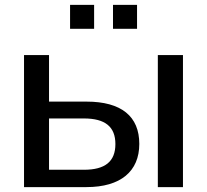

<svg xmlns="http://www.w3.org/2000/svg" viewBox="-20 -764 844 784"><path d="M333 0C472.7 0 548.8 -64.5 548.8 -176.3C548.8 -288.6 476.1 -349.1 333 -349.1H180.2V-539.1H78.1V0ZM180.2 -280.3H322.8C409.2 -280.3 451.2 -246.6 451.2 -175.8C451.2 -104 408.7 -70.8 322.8 -70.8H180.2ZM727.1 0V-539.1H624.5V0ZM539.6 -646.5V-744.1H441.4V-646.5ZM364.3 -646.5V-744.1H266.1V-646.5Z"/></svg>

Font: Winston
Style: Regular
Weight: 400
Designer: Vernon Adams, Kim Jin-seong, David Berlow, Cristiano Sobral
Foundry: The Winston Project Authors
Version: Version 3.004